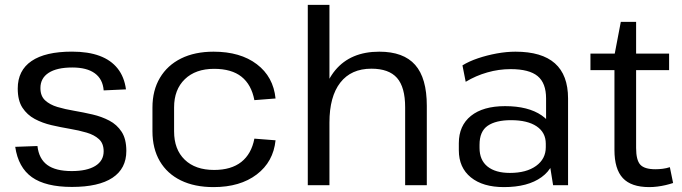

<svg xmlns="http://www.w3.org/2000/svg" viewBox="-20 -760 2801 788"><path d="M275.2 7.2Q167.4 7.2 111.1 -32.7Q54.9 -72.7 42.5 -157.4L133.7 -160.7Q139.6 -108.2 174 -83Q208.3 -57.9 274.3 -57.9Q336.9 -57.9 371.1 -79Q405.4 -100.1 405.4 -139Q405.4 -171.4 386.1 -188.9Q366.9 -206.5 335.5 -215.7Q304.2 -225 266.6 -231.3Q229.1 -237.7 191.6 -246.3Q154 -255 122.6 -271.8Q91.3 -288.6 72 -318.1Q52.8 -347.5 52.8 -396.7Q52.8 -470.9 109.4 -509.5Q165.9 -548.1 275.5 -548.1Q341.9 -548.1 388.6 -530.8Q435.4 -513.5 462.8 -478.9Q490.2 -444.4 497 -393.2L405.5 -389Q401.9 -435.3 369.2 -459.1Q336.5 -483 276.7 -483Q213.5 -483 179.7 -461.1Q145.9 -439.2 145.9 -398.5Q145.9 -366.1 165.1 -348.2Q184.4 -330.3 215.8 -320.9Q247.1 -311.6 284.7 -305.3Q322.2 -298.9 359.7 -290.2Q397.3 -281.5 428.6 -265Q460 -248.6 479.2 -219.1Q498.5 -189.6 498.5 -140.5Q498.5 -68.1 441.7 -30.4Q384.9 7.2 275.2 7.2Z M856.3 7.9Q778.7 7.9 722.4 -19.5Q666.2 -46.9 635.9 -98.5Q605.7 -150.1 605.7 -221.4V-318.6Q605.7 -389.1 636.4 -440.6Q667 -492.2 723.3 -520.1Q779.6 -547.9 856.3 -547.9Q966.4 -547.9 1034.1 -496.4Q1101.9 -445 1110.9 -355.8L1024 -349Q1011.9 -412.7 971.2 -445.1Q930.5 -477.5 858.8 -477.5Q782.6 -477.5 738.6 -435Q694.5 -392.5 694.5 -319.2V-220.8Q694.5 -146.6 738.1 -104.6Q781.6 -62.5 858.8 -62.5Q928.8 -62.5 970.4 -95.3Q1011.9 -128.1 1024 -191L1110.9 -184.2Q1101.9 -95.9 1033.7 -44Q965.5 7.9 856.3 7.9Z M1642.8 -319.5Q1642.8 -402.2 1609.4 -440.2Q1576 -478.1 1504.2 -478.1Q1421.2 -478.1 1376.7 -421Q1332.1 -363.9 1332.1 -256.7L1291.8 -186.7L1292.8 -253.2Q1292.8 -396 1356 -471.9Q1419.3 -547.9 1536.6 -547.9Q1636.1 -547.9 1683.9 -493.7Q1731.7 -439.5 1731.7 -326V0H1642.8ZM1243.2 -740H1332.1V-363.4V0H1243.2Z M2221.2 -179.2V-355.9Q2221.2 -419 2186.6 -447.6Q2151.9 -476.3 2075.8 -476.3Q2027.2 -476.3 1980.1 -462.8Q1932.9 -449.4 1891.3 -424.3L1878 -491.7Q1904.9 -508.4 1941.7 -520.8Q1978.5 -533.2 2018.7 -540.6Q2058.9 -547.9 2095.6 -547.9Q2203.7 -547.9 2257.5 -500Q2311.4 -452.1 2311.4 -355.9V0H2250ZM2048.2 7.9Q1961.7 7.9 1912.4 -32.1Q1863.1 -72.2 1863.1 -143.2V-172.3Q1863.1 -244.3 1912.8 -284.4Q1962.5 -324.4 2052.9 -324.4Q2148.1 -324.4 2203.5 -286.1Q2259 -247.9 2259 -176.8V-145.9Q2259 -73.8 2202.7 -33Q2146.4 7.9 2048.2 7.9ZM2072.7 -50.3Q2140.4 -50.3 2180.2 -79.1Q2220 -107.9 2220 -155.7V-170.2Q2220 -216.1 2182.5 -241.5Q2144.9 -266.8 2077.2 -266.8Q2015.2 -266.8 1981.7 -243.9Q1948.1 -221 1948.1 -165.8V-153Q1948.1 -102.9 1980.8 -76.6Q2013.4 -50.3 2072.7 -50.3Z M2644.7 7.9Q2570.5 7.9 2536.2 -29.1Q2501.8 -66.1 2501.8 -144.3V-533.6L2527.9 -670.2H2590.7V-152.9Q2590.7 -103 2607.8 -84.2Q2625 -65.4 2669.9 -65.4Q2684.4 -65.4 2699.5 -67.3Q2714.6 -69.1 2729.2 -73.9L2742.5 -8.9Q2728.1 -4.2 2711.8 -0.3Q2695.5 3.5 2678.2 5.7Q2661 7.9 2644.7 7.9ZM2403.3 -540H2726.1V-472.2H2403.3Z"/></svg>

Font: Pathway Extreme 8pt Thin
Style: Regular
Weight: 100
Designer: Eduardo Rodriguez Tunni
Foundry: Eduardo Rodriguez Tunni
Version: Version 1.000